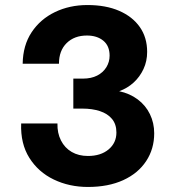

<svg xmlns="http://www.w3.org/2000/svg" viewBox="-20 -730 690 762"><path d="M329 12Q255 12 193.5 -17.5Q132 -47 96.5 -103.5Q61 -160 64 -240H208Q207 -202 222 -172.5Q237 -143 264.5 -127Q292 -111 329 -111Q380 -111 411 -137Q442 -163 442 -204Q442 -237 424.5 -258Q407 -279 376.5 -289Q346 -299 307 -299H271V-418H309Q342 -418 365.5 -430Q389 -442 402 -463Q415 -484 415 -509Q415 -548 390 -568.5Q365 -589 325 -589Q275 -589 244.5 -559Q214 -529 214 -477H70Q71 -550 105.5 -602Q140 -654 198 -682Q256 -710 327 -710Q400 -710 453 -687Q506 -664 535 -622.5Q564 -581 564 -524Q564 -487 549.5 -456Q535 -425 510.5 -402.5Q486 -380 453 -368Q495 -359 526.5 -335.5Q558 -312 575 -277Q592 -242 592 -201Q592 -139 560 -90.5Q528 -42 469 -15Q410 12 329 12Z"/></svg>

Font: Azeret Mono Thin SemiBold
Style: Regular
Weight: 600
Version: Version 1.002